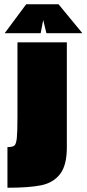

<svg xmlns="http://www.w3.org/2000/svg" viewBox="-20 -869 407 902"><path d="M15 -178Q39 -178 47.5 -185Q56 -192 59 -220Q62 -248 62 -322V-670H294V-177Q294 -92 262 -51Q230 -10 173 1.5Q116 13 15 13ZM103 -849H255L367 -713H198L183 -775L171 -713H2Z"/></svg>

Font: Cairo Black
Style: Regular
Weight: 900
Designer: Mohamed Gaber, Accademia di Belle Arti di Urbino and others
Foundry: Kief Type Foundry, Accademia di Belle Arti di Urbino and others
Version: Version 3.011